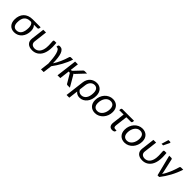

<svg xmlns="http://www.w3.org/2000/svg" viewBox="384 -2339 4136 4136"><g transform="rotate(45 2452.0 -271.5)"><path d="M419.4 -411.1Q445.8 -388.2 459.7 -352.8Q473.6 -317.4 473.6 -270Q473.6 -210 456.1 -159.4Q438.5 -108.9 406.7 -71.8Q375 -34.7 330.3 -13.9Q285.6 6.8 231 6.8Q188.5 6.8 154.1 -7.3Q119.6 -21.5 95.5 -47.6Q71.3 -73.7 58.1 -111.3Q44.9 -148.9 44.9 -195.8Q44.9 -259.8 63.5 -311.3Q82 -362.8 117.4 -399.2Q152.8 -435.5 204.1 -455.1Q255.4 -474.6 320.8 -474.6H562.5L557.6 -436Q556.6 -427.7 548.6 -419.4Q540.5 -411.1 527.3 -411.1ZM390.1 -286.6Q390.1 -332 376 -366Q361.8 -399.9 332.5 -411.1H313.5Q263.2 -411.1 228.3 -396Q193.4 -380.9 171.4 -352.8Q149.4 -324.7 139.6 -284.4Q129.9 -244.1 129.9 -193.8Q129.9 -128.4 157.5 -93Q185.1 -57.6 238.3 -57.6Q276.9 -57.6 305.4 -73.2Q334 -88.9 352.8 -118.4Q371.6 -147.9 380.9 -190.4Q390.1 -232.9 390.1 -286.6Z M723.6 -477.1 687 -172.9Q683.1 -145.5 689 -124.3Q694.8 -103 709 -88.4Q723.1 -73.7 744.6 -65.9Q766.1 -58.1 793.5 -58.1Q822.8 -58.1 852.8 -70.3Q882.8 -82.5 907.2 -111.6Q931.6 -140.6 947 -189Q962.4 -237.3 962.4 -310.1Q962.4 -324.2 961.7 -341.8Q960.9 -359.4 960 -377.7Q959 -396 958 -414.3Q957 -432.6 956.5 -448.7Q956.1 -456.5 958.5 -461.9Q960.9 -467.3 964.6 -470.7Q968.3 -474.1 972.9 -475.6Q977.5 -477.1 981.9 -477.1H1039.1Q1040 -462.4 1041.3 -445.1Q1042.5 -427.7 1043.5 -410.2Q1044.4 -392.6 1045.2 -376.2Q1045.9 -359.9 1045.9 -347.7Q1045.9 -282.2 1035.4 -230.2Q1024.9 -178.2 1006.3 -138.9Q987.8 -99.6 962.6 -71.8Q937.5 -43.9 908.2 -26.4Q878.9 -8.8 846.4 -0.7Q814 7.3 781.2 7.3Q734.4 7.3 699 -5.1Q663.6 -17.6 640.6 -40.8Q617.7 -64 607.9 -97.4Q598.1 -130.9 603.5 -172.9L640.6 -477.1Z M1208.5 161.1 1232.9 -40Q1228.5 -120.6 1220.5 -189.9Q1212.4 -259.3 1198.7 -310.1Q1185.1 -360.8 1164.8 -389.6Q1144.5 -418.5 1116.2 -418.5H1099.6L1103 -449.2Q1104.5 -461.9 1114.3 -470.9Q1124 -480 1149.9 -480Q1189.9 -480 1217.8 -456.1Q1245.6 -432.1 1263.2 -385.7Q1280.8 -339.4 1289.1 -271Q1297.4 -202.6 1298.3 -113.3Q1323.2 -149.4 1345 -189.9Q1366.7 -230.5 1385.7 -273.2Q1404.8 -315.9 1420.9 -360.4Q1437 -404.8 1450.2 -448.7Q1455.1 -464.8 1462.9 -470.9Q1470.7 -477.1 1479 -477.1H1548.8Q1529.8 -417 1504.2 -359.4Q1478.5 -301.8 1448.5 -247.1Q1418.5 -192.4 1385 -141.1Q1351.6 -89.8 1316.4 -42.5L1291 161.1Z M1550.8 0ZM1694.3 -477.5 1670.4 -286.1H1684.6Q1692.9 -286.1 1699.2 -288.6Q1705.6 -291 1713.4 -299.3L1866.2 -460.9Q1873.5 -468.8 1880.9 -473.1Q1888.2 -477.5 1899.4 -477.5H1974.6L1798.3 -289.6Q1791 -281.7 1783.7 -275.6Q1776.4 -269.5 1768.1 -265.1Q1774.9 -259.3 1780.3 -252Q1785.6 -244.6 1791 -235.8L1927.7 0H1855Q1844.7 0 1837.9 -3.7Q1831.1 -7.3 1825.7 -16.1L1709.5 -211.9Q1704.1 -221.7 1698 -224.9Q1691.9 -228 1678.7 -228H1663.6L1635.3 0H1550.8L1609.9 -477.5Z M2041.5 -273.4Q2047.4 -321.8 2066.2 -360.8Q2085 -399.9 2115 -427.5Q2145 -455.1 2184.8 -470Q2224.6 -484.9 2272.5 -484.9Q2311.5 -484.9 2345 -470.9Q2378.4 -457 2403.1 -430.7Q2427.7 -404.3 2441.7 -366Q2455.6 -327.6 2455.6 -278.8Q2455.6 -219.2 2439 -167Q2422.4 -114.7 2391.8 -76.2Q2361.3 -37.6 2318.6 -15.4Q2275.9 6.8 2224.1 6.8Q2183.1 6.8 2151.1 -8.8Q2119.1 -24.4 2097.2 -52.2L2071.3 161.6H1988.3ZM2106 -124Q2124.5 -89.4 2152.8 -73.2Q2181.2 -57.1 2212.9 -57.1Q2249 -57.1 2278.1 -72.5Q2307.1 -87.9 2327.6 -116.7Q2348.1 -145.5 2359.1 -187.3Q2370.1 -229 2370.1 -281.7Q2370.1 -316.9 2362.5 -342.8Q2355 -368.7 2341.1 -385.5Q2327.1 -402.3 2307.6 -410.6Q2288.1 -418.9 2264.2 -418.9Q2238.8 -418.9 2215.6 -409.2Q2192.4 -399.4 2173.6 -380.9Q2154.8 -362.3 2141.8 -335.2Q2128.9 -308.1 2124.5 -273.4Z M2500 0ZM2700.7 -60.1Q2738.8 -60.1 2769.5 -78.6Q2800.3 -97.2 2822 -127.9Q2843.8 -158.7 2855.7 -199.2Q2867.7 -239.7 2867.7 -283.7Q2867.7 -350.6 2837.9 -384.3Q2808.1 -418 2752.9 -418Q2714.8 -418 2684.1 -399.7Q2653.3 -381.3 2631.6 -350.6Q2609.9 -319.8 2597.9 -279.5Q2585.9 -239.3 2585.9 -195.3Q2585.9 -128.4 2615.5 -94.2Q2645 -60.1 2700.7 -60.1ZM2693.4 6.8Q2650.9 6.8 2615.2 -6.8Q2579.6 -20.5 2554 -46.4Q2528.3 -72.3 2514.2 -109.6Q2500 -147 2500 -194.8Q2500 -254.9 2519.8 -307.6Q2539.6 -360.4 2574.5 -399.7Q2609.4 -439 2657 -461.9Q2704.6 -484.9 2759.8 -484.9Q2802.2 -484.9 2837.9 -471.2Q2873.5 -457.5 2899.2 -431.9Q2924.8 -406.2 2939.2 -368.7Q2953.6 -331.1 2953.6 -283.7Q2953.6 -224.1 2933.6 -171.4Q2913.6 -118.7 2878.7 -79.1Q2843.8 -39.6 2796.1 -16.4Q2748.5 6.8 2693.4 6.8Z M3025.4 -445.3Q3026.9 -456.5 3034.9 -464.6Q3043 -472.7 3057.1 -472.7H3410.6L3406.7 -439.5Q3402.8 -409.7 3374 -409.7H3238.3L3204.6 -131.8Q3200.2 -95.7 3211.7 -77.1Q3223.1 -58.6 3253.9 -58.6H3290.5L3287.1 -32.7Q3286.1 -23.9 3279.8 -17.3Q3273.4 -10.7 3263.4 -6.1Q3253.4 -1.5 3240.7 1Q3228 3.4 3214.4 3.4Q3187.5 3.4 3168.2 -6.1Q3148.9 -15.6 3137.2 -33Q3125.5 -50.3 3121.6 -74.2Q3117.7 -98.1 3121.1 -127.4L3155.3 -409.7H3021Z M3400.4 0ZM3601.1 -60.1Q3639.2 -60.1 3669.9 -78.6Q3700.7 -97.2 3722.4 -127.9Q3744.1 -158.7 3756.1 -199.2Q3768.1 -239.7 3768.1 -283.7Q3768.1 -350.6 3738.3 -384.3Q3708.5 -418 3653.3 -418Q3615.2 -418 3584.5 -399.7Q3553.7 -381.3 3532 -350.6Q3510.3 -319.8 3498.3 -279.5Q3486.3 -239.3 3486.3 -195.3Q3486.3 -128.4 3515.9 -94.2Q3545.4 -60.1 3601.1 -60.1ZM3593.8 6.8Q3551.3 6.8 3515.6 -6.8Q3480 -20.5 3454.3 -46.4Q3428.7 -72.3 3414.6 -109.6Q3400.4 -147 3400.4 -194.8Q3400.4 -254.9 3420.2 -307.6Q3439.9 -360.4 3474.9 -399.7Q3509.8 -439 3557.4 -461.9Q3605 -484.9 3660.2 -484.9Q3702.6 -484.9 3738.3 -471.2Q3773.9 -457.5 3799.6 -431.9Q3825.2 -406.2 3839.6 -368.7Q3854 -331.1 3854 -283.7Q3854 -224.1 3834 -171.4Q3814 -118.7 3779.1 -79.1Q3744.1 -39.6 3696.5 -16.4Q3648.9 6.8 3593.8 6.8Z M3952.6 0ZM4078.1 -477.1 4041.5 -172.9Q4037.6 -145.5 4043.5 -124.3Q4049.3 -103 4063.5 -88.4Q4077.6 -73.7 4099.1 -65.9Q4120.6 -58.1 4147.9 -58.1Q4177.2 -58.1 4207.3 -70.3Q4237.3 -82.5 4261.7 -111.6Q4286.1 -140.6 4301.5 -189Q4316.9 -237.3 4316.9 -310.1Q4316.9 -324.2 4316.2 -341.8Q4315.4 -359.4 4314.5 -377.7Q4313.5 -396 4312.5 -414.3Q4311.5 -432.6 4311 -448.7Q4310.5 -456.5 4313 -461.9Q4315.4 -467.3 4319.1 -470.7Q4322.8 -474.1 4327.4 -475.6Q4332 -477.1 4336.4 -477.1H4393.6Q4394.5 -462.4 4395.8 -445.1Q4397 -427.7 4397.9 -410.2Q4398.9 -392.6 4399.7 -376.2Q4400.4 -359.9 4400.4 -347.7Q4400.4 -282.2 4389.9 -230.2Q4379.4 -178.2 4360.8 -138.9Q4342.3 -99.6 4317.1 -71.8Q4292 -43.9 4262.7 -26.4Q4233.4 -8.8 4200.9 -0.7Q4168.5 7.3 4135.7 7.3Q4088.9 7.3 4053.5 -5.1Q4018.1 -17.6 3995.1 -40.8Q3972.2 -64 3962.4 -97.4Q3952.6 -130.9 3958 -172.9L3995.1 -477.1ZM4178.7 -541.5 4227.1 -703.6H4278.3Q4290.5 -703.6 4293.9 -695.3Q4297.4 -687 4291 -673.8L4227.5 -541.5Z M4903.8 -477.1Q4860.4 -342.8 4794.9 -222.2Q4729.5 -101.6 4648.9 0H4597.7L4477.1 -477.1H4544.9Q4554.7 -477.1 4560.5 -471.9Q4566.4 -466.8 4567.9 -460L4636.7 -150.4Q4640.1 -134.8 4642.3 -119.9Q4644.5 -105 4646 -90.3Q4672.9 -127.4 4695.8 -170.7Q4718.8 -213.9 4738.5 -260.5Q4758.3 -307.1 4774.9 -355.2Q4791.5 -403.3 4805.7 -451.2Q4809.6 -465.3 4817.6 -471.2Q4825.7 -477.1 4834.5 -477.1Z"/></g></svg>

Font: Carlito
Style: Italic
Weight: 400
Italic angle: -7°
Designer: Lukasz Dziedzic
Foundry: tyPoland Lukasz Dziedzic
Version: Version 1.104